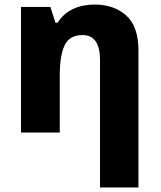

<svg xmlns="http://www.w3.org/2000/svg" viewBox="-20 -579 703 839"><path d="M585 240.2V-357.9C585 -428.7 566.9 -480 531.2 -511.7C495.1 -543.5 449.2 -559.1 393.1 -559.1C328.1 -559.1 266.6 -536.1 231.9 -480H222.2L200.2 -548.8H71.8V0H241.2V-250C241.2 -306.6 248 -350.1 262.2 -380.4C276.4 -410.6 302.2 -425.8 340.8 -425.8C393.1 -425.8 417 -386.7 417 -316.9V240.2Z"/></svg>

Font: Noto Reveo Sans
Style: Regular
Weight: 800
Designer: Monotype Design Team
Foundry: Monotype Imaging Inc.
Version: Version 2.007